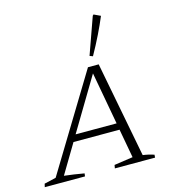

<svg xmlns="http://www.w3.org/2000/svg" viewBox="-138 -857 860 950"><g transform="rotate(-15 291.5 -381.5)"><path d="M483 -28Q498 -26 513 -22.5Q528 -19 540 -15L539 0H333L336 -17L432 -31L405 -179H169L80 -30Q105 -27 130 -23.5Q155 -20 182 -15L180 0H-26L-22 -17L38 -31L334 -518H389ZM189 -213H399L350 -482ZM372 -564 356 -570 423 -758 428 -763 462 -747Q445 -706 422.5 -660Q400 -614 372 -564Z"/></g></svg>

Font: Piazzolla SC ExtraLight
Style: Italic
Weight: 200
Italic angle: -11.3°
Designer: Juan Pablo del Peral
Foundry: Huerta Tipografica
Version: Version 1.330